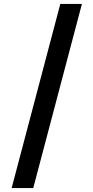

<svg xmlns="http://www.w3.org/2000/svg" viewBox="-20 -820 474 982"><path d="M39.5 142 288.5 -800H399L150 142Z"/></svg>

Font: Trispace Thin Medium
Style: Regular
Weight: 500
Version: Version 1.210